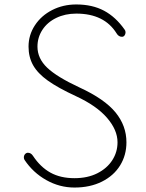

<svg xmlns="http://www.w3.org/2000/svg" viewBox="-20 -832 654 861"><path d="M90 -115Q87 -120 87 -126Q87 -135 92.5 -141Q98 -147 105 -147Q119 -147 128 -133Q161 -83 206 -58Q251 -33 314 -33Q373 -33 416.5 -55Q460 -77 483.5 -113.5Q507 -150 507 -194Q507 -249 460 -303.5Q413 -358 320 -401Q240 -438 194.5 -470.5Q149 -503 128.5 -539.5Q108 -576 108 -623Q108 -675 136.5 -718.5Q165 -762 214 -787Q263 -812 322 -812Q394 -812 446.5 -784Q499 -756 539 -699Q543 -694 543 -687Q543 -679 538.5 -673Q534 -667 527 -667Q512 -667 503 -682Q448 -771 322 -771Q272 -771 232 -751.5Q192 -732 170 -698Q148 -664 148 -623Q148 -570 191.5 -528.5Q235 -487 336 -440Q449 -388 498 -328Q547 -268 547 -194Q547 -136 518.5 -90Q490 -44 437 -17.5Q384 9 314 9Q247 9 187.5 -24.5Q128 -58 90 -115Z"/></svg>

Font: Tsukimi Rounded Light
Style: Regular
Weight: 300
Designer: Takashi Funayama
Foundry: Takashi Funayama
Version: Version 1.032; ttfautohint (v1.8.3)